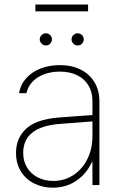

<svg xmlns="http://www.w3.org/2000/svg" viewBox="-20 -830 549 861"><path d="M240.2 -302.7Q276.9 -305.7 320.6 -308.8Q364.3 -312 394.5 -314V-377.9Q394.5 -417 376.7 -446.8Q358.9 -476.6 325.9 -492.7Q293 -508.8 249 -508.8Q191.4 -508.8 150.1 -483.2Q108.9 -457.5 98.6 -412.1H65.4Q71.8 -450.7 97.4 -479.2Q123 -507.8 162.6 -522.9Q202.1 -538.1 249 -538.1Q299.8 -538.1 339.8 -518.8Q379.9 -499.5 402.8 -462.6Q425.8 -425.8 425.8 -376V0H394.5V-102.5H391.6Q368.2 -50.8 322.3 -19.5Q276.4 11.7 216.8 11.7Q171.9 11.7 134 -6.8Q96.2 -25.4 74 -60.8Q51.8 -96.2 51.8 -144.5Q51.8 -209.5 96.4 -252Q141.1 -294.4 240.2 -302.7ZM218.8 -18.6Q268.1 -18.6 308.3 -44.4Q348.6 -70.3 371.6 -116.5Q394.5 -162.6 394.5 -220.7V-285.6L351.6 -282.2Q264.2 -274.9 249 -274.4Q84 -261.7 84 -144.5Q84 -106.9 101.6 -78.4Q119.1 -49.8 149.9 -34.2Q180.7 -18.6 218.8 -18.6ZM158.2 -653.3Q158.2 -664.6 166.5 -672.6Q174.8 -680.7 185.5 -680.7Q197.3 -680.7 205.1 -672.6Q212.9 -664.6 212.9 -653.3Q212.9 -642.1 205.1 -634Q197.3 -626 185.5 -626Q174.8 -626 166.5 -634.3Q158.2 -642.6 158.2 -653.3ZM300.8 -653.3Q300.8 -664.6 309.1 -672.6Q317.4 -680.7 328.1 -680.7Q339.8 -680.7 347.7 -672.6Q355.5 -664.6 355.5 -653.3Q355.5 -642.1 347.7 -634Q339.8 -626 328.1 -626Q317.4 -626 309.1 -634.3Q300.8 -642.6 300.8 -653.3ZM375 -779.3H138.7V-809.6H375Z"/></svg>

Font: Pretendard GOV Thin
Style: Regular
Weight: 100
Designer: Base glyphs from Inter by Rasmus Andersson; Hangeul glyphs from Noto Sans CJK(Source Han Sans) by Jang Soo-young and Kan
Foundry: Kil Hyung-jin
Version: Version 1.309